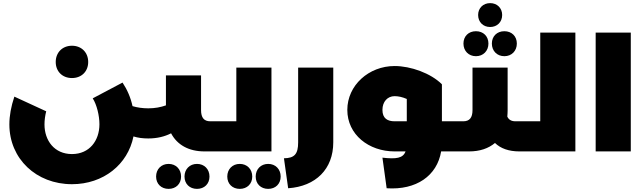

<svg xmlns="http://www.w3.org/2000/svg" viewBox="-20 -970 4121 1230"><path d="M441 -470C502 -470 545 -512 545 -573C545 -634 502 -677 441 -677C380 -677 337 -634 337 -573C337 -512 380 -470 441 -470ZM1387 -193H1327C1287 -193 1268 -216 1268 -265V-487H1043V-295C1009 -283 972 -276 930 -276C893 -276 860 -281 829 -290C817 -345 795 -396 765 -441L574 -340C600 -300 617 -229 617 -174C617 -69 553 17 441 17C329 17 265 -69 265 -173C265 -201 269 -229 276 -257L72 -351C51 -288 40 -229 40 -173C40 47 212 210 441 210C642 210 799 84 835 -96C864 -87 895 -83 930 -83C986 -83 1035 -95 1076 -116C1115 -42 1189 0 1290 0H1387C1398 0 1407 -38 1407 -98C1407 -155 1398 -193 1387 -193ZM1060 80C1013 80 980 114 980 161C980 208 1013 240 1060 240C1107 240 1140 208 1140 161C1140 114 1107 80 1060 80ZM1242 80C1195 80 1162 114 1162 161C1162 208 1195 240 1242 240C1289 240 1322 208 1322 161C1322 114 1289 80 1242 80Z M1719 -537H1494V-193H1387C1376 -193 1367 -155 1367 -98C1367 -38 1376 0 1387 0H1719ZM1516 80C1469 80 1436 114 1436 161C1436 208 1469 240 1516 240C1563 240 1596 208 1596 161C1596 114 1563 80 1516 80ZM1698 80C1651 80 1618 114 1618 161C1618 208 1651 240 1698 240C1745 240 1778 208 1778 161C1778 114 1745 80 1698 80Z M1826 236C2003 224 2115 113 2115 -58V-537H1890V-58C1890 18 1866 43 1799 44Z M2888 -193H2811V-429H2810L2811 -430C2740 -501 2611 -547 2508 -547C2342 -547 2205 -423 2205 -266C2205 -108 2342 0 2508 0H2578C2562 44 2518 50 2430 40L2457 236C2647 249 2780 156 2806 0H2888C2899 0 2908 -38 2908 -98C2908 -155 2899 -193 2888 -193ZM2430 -266C2430 -319 2463 -354 2508 -354C2532 -354 2559 -348 2586 -336V-193H2508C2463 -193 2430 -211 2430 -266Z M3120 -797C3165 -797 3197 -829 3197 -874C3197 -918 3165 -950 3120 -950C3075 -950 3043 -918 3043 -874C3043 -829 3075 -797 3120 -797ZM3029 -610C3076 -610 3109 -644 3109 -691C3109 -738 3076 -770 3029 -770C2982 -770 2949 -738 2949 -691C2949 -644 2982 -610 3029 -610ZM3131 -691C3131 -644 3164 -610 3211 -610C3258 -610 3291 -644 3291 -691C3291 -738 3258 -770 3211 -770C3164 -770 3131 -738 3131 -691ZM3358 -193H3282C3256 -193 3239 -203 3230 -223C3231 -236 3232 -250 3232 -264V-537H3007V-265C3007 -216 2988 -193 2948 -193H2888C2877 -193 2868 -155 2868 -98C2868 -38 2877 0 2888 0H2985C3054 0 3109 -19 3151 -54C3187 -19 3239 0 3308 0H3358C3369 0 3378 -38 3378 -98C3378 -155 3369 -193 3358 -193Z M3441 -761V-193H3358C3347 -193 3338 -155 3338 -98C3338 -38 3347 0 3358 0H3666V-761Z M3796 0H4021V-761H3796Z"/></svg>

Font: Montserrat-Arabic Black
Style: Regular
Weight: 900
Designer: Mohamed Gaber
Foundry: Kief Type Foundry
Version: Version 5.008;PS 005.008;hotconv 1.0.88;makeotf.lib2.5.64775